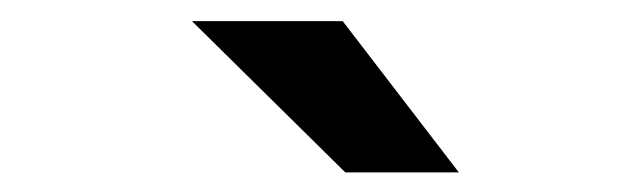

<svg xmlns="http://www.w3.org/2000/svg" viewBox="-20 -776 610 186"><path d="M424.5 -609H314.5L166 -755.5H312Z"/></svg>

Font: League Mono Narrow SemiBold
Style: Regular
Weight: 600
Width: 3
Designer: Tyler Finck
Foundry: The League of Moveable Type / Tyler Finck
Version: Version 2.210